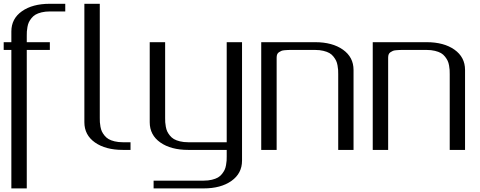

<svg xmlns="http://www.w3.org/2000/svg" viewBox="-20 -812 2602 1040"><path d="M333.5 -791.5V-750H250Q225.1 -750 205.1 -745.1Q185.1 -740.2 172.4 -732.7Q159.7 -725.1 150.4 -713.4Q141.1 -701.7 136.2 -691.2Q131.3 -680.7 128.7 -666Q126 -651.4 125.5 -641.6Q125 -631.8 125 -618.7V-583.5H250V-541.5H125V208.5H41.5V-541.5H0V-583.5H41.5V-641.6Q41.5 -710.9 98.9 -751.2Q156.2 -791.5 250 -791.5Z M520.5 -791.5V-172.9Q520.5 -159.7 521 -149.9Q521.5 -140.1 524.2 -125.5Q526.9 -110.8 531.7 -100.3Q536.6 -89.8 545.9 -78.1Q555.2 -66.4 567.9 -58.8Q580.6 -51.3 600.6 -46.4Q620.6 -41.5 645.5 -41.5H687V0H645.5Q551.8 0 494.4 -40.3Q437 -80.6 437 -149.9V-791.5Z M1291 -583.5V58.1Q1291 127.4 1233.6 168Q1176.3 208.5 1083 208.5H812V166.5H1083Q1107.9 166.5 1127.9 161.6Q1147.9 156.7 1160.6 149.4Q1173.3 142.1 1182.6 130.1Q1191.9 118.2 1196.8 107.7Q1201.7 97.2 1204.3 82.5Q1207 67.9 1207.5 58.3Q1208 48.8 1208 35.6V0H999.5Q905.8 0 848.4 -40.3Q791 -80.6 791 -149.9V-583.5H874.5V-172.9Q874.5 -159.7 875 -149.9Q875.5 -140.1 878.2 -125.5Q880.9 -110.8 885.7 -100.3Q890.6 -89.8 899.9 -78.1Q909.2 -66.4 921.9 -58.8Q934.6 -51.3 954.6 -46.4Q974.6 -41.5 999.5 -41.5H1208V-583.5Z M1395 -583.5H1687Q1780.3 -583.5 1837.6 -543Q1895 -502.4 1895 -433.1V0H1812V-410.6Q1812 -423.8 1811.5 -433.3Q1811 -442.9 1808.3 -457.5Q1805.7 -472.2 1800.8 -482.7Q1795.9 -493.2 1786.6 -505.1Q1777.3 -517.1 1764.6 -524.4Q1752 -531.7 1731.9 -536.6Q1711.9 -541.5 1687 -541.5H1562Q1547.9 -541.5 1540.8 -541.3Q1533.7 -541 1522 -540Q1510.3 -539.1 1504.2 -536.4Q1498 -533.7 1491.2 -529.3Q1484.4 -524.9 1481.4 -517.6Q1478.5 -510.3 1478.5 -500V0H1395Z M1999 -583.5H2291Q2384.3 -583.5 2441.7 -543Q2499 -502.4 2499 -433.1V0H2416V-410.6Q2416 -423.8 2415.5 -433.3Q2415 -442.9 2412.4 -457.5Q2409.7 -472.2 2404.8 -482.7Q2399.9 -493.2 2390.6 -505.1Q2381.3 -517.1 2368.7 -524.4Q2356 -531.7 2335.9 -536.6Q2315.9 -541.5 2291 -541.5H2166Q2151.9 -541.5 2144.8 -541.3Q2137.7 -541 2126 -540Q2114.3 -539.1 2108.2 -536.4Q2102.1 -533.7 2095.2 -529.3Q2088.4 -524.9 2085.4 -517.6Q2082.5 -510.3 2082.5 -500V0H1999Z"/></svg>

Font: Gputeks
Style: Regular
Weight: 500
Version: Version 0.9